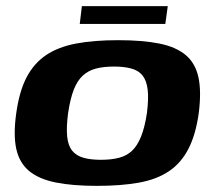

<svg xmlns="http://www.w3.org/2000/svg" viewBox="-20 -599 693 626"><path d="M296 7Q217 7 162 -4Q107 -15 75 -41.5Q43 -68 33 -114Q23 -160 33 -230Q43 -302 67 -347.5Q91 -393 130.5 -419.5Q170 -446 228 -457Q286 -468 365 -468Q445 -468 499.5 -457Q554 -446 585.5 -419.5Q617 -393 627 -347Q637 -301 628 -230Q618 -159 594 -113Q570 -67 530.5 -40.5Q491 -14 433 -3.5Q375 7 296 7ZM309 -78Q343 -78 368 -84.5Q393 -91 410.5 -107.5Q428 -124 440 -154Q452 -184 459 -230Q465 -277 461.5 -306.5Q458 -336 445 -352.5Q432 -369 408.5 -375.5Q385 -382 352 -382Q318 -382 293 -375.5Q268 -369 250 -352.5Q232 -336 220.5 -306.5Q209 -277 202 -230Q196 -184 199 -154Q202 -124 215.5 -107.5Q229 -91 252.5 -84.5Q276 -78 309 -78ZM240 -521 247 -579H527L519 -521Z"/></svg>

Font: Genos Thin
Style: Bold Italic
Weight: 700
Italic angle: -8°
Version: Version 1.010